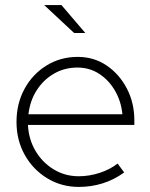

<svg xmlns="http://www.w3.org/2000/svg" viewBox="-20 -726 589 756"><path d="M290 10Q222 10 166 -24Q110 -58 77.5 -116Q45 -174 45 -246Q45 -318 76.5 -376Q108 -434 163 -468Q218 -502 286 -502Q350 -502 400 -468Q450 -434 479.5 -377.5Q509 -321 509 -252V-234H90Q93 -177 120 -131.5Q147 -86 191.5 -59Q236 -32 290 -32Q332 -32 373 -45.5Q414 -59 443 -82L469 -47Q429 -18 384 -4Q339 10 290 10ZM92 -276H462Q457 -327 433 -368.5Q409 -410 371 -435Q333 -460 285 -460Q234 -460 192.5 -436Q151 -412 124.5 -370.5Q98 -329 92 -276ZM272 -596 154 -706H222L316 -596Z"/></svg>

Font: Red Hat Display
Style: Regular
Weight: 300
Designer: Pentagram, MCKL
Foundry: Pentagram, MCKL
Version: Version 1.023